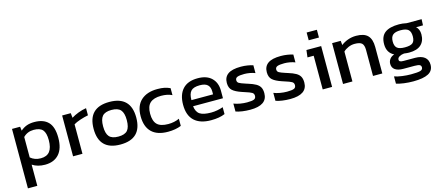

<svg xmlns="http://www.w3.org/2000/svg" viewBox="-56 -1300 4959 2153"><g transform="rotate(-15 2424.0 -223.5)"><path d="M63 -474H157L163 -427Q196 -456 234 -470Q272 -484 323 -484Q429 -484 484 -427Q539 -370 539 -245Q539 -119 481 -54.5Q423 10 319 10Q233 10 172 -30V216H63ZM429 -246Q429 -330 398 -365.5Q367 -401 294 -401Q221 -401 172 -351V-114Q220 -72 291 -72Q361 -72 395 -115Q429 -158 429 -246Z M645 -474H745L751 -419Q785 -441 832 -459Q879 -477 925 -484V-401Q882 -393 832 -376.5Q782 -360 754 -342V0H645Z M947 -237Q947 -484 1194 -484Q1442 -484 1442 -237Q1442 10 1194 10Q947 10 947 -237ZM1332 -237Q1332 -319 1300.5 -355Q1269 -391 1194 -391Q1120 -391 1088.5 -355Q1057 -319 1057 -237Q1057 -154 1088.5 -118Q1120 -82 1194 -82Q1269 -82 1300.5 -118Q1332 -154 1332 -237Z M1493 -237Q1493 -359 1562 -421.5Q1631 -484 1752 -484Q1800 -484 1833.5 -477Q1867 -470 1899 -455V-374Q1847 -400 1773 -400Q1688 -400 1645.5 -362Q1603 -324 1603 -237Q1603 -151 1642.5 -112Q1682 -73 1771 -73Q1842 -73 1900 -100V-17Q1834 10 1746 10Q1621 10 1557 -53Q1493 -116 1493 -237Z M1986 -238Q1986 -355 2045 -419.5Q2104 -484 2220 -484Q2325 -484 2381 -429Q2437 -374 2437 -282V-194H2090Q2098 -126 2139 -99.5Q2180 -73 2268 -73Q2304 -73 2341.5 -80Q2379 -87 2408 -98V-18Q2345 10 2246 10Q2120 10 2053 -52Q1986 -114 1986 -238ZM2341 -265V-298Q2341 -349 2313 -375.5Q2285 -402 2223 -402Q2149 -402 2119.5 -370Q2090 -338 2090 -265Z M2534 -14V-106Q2567 -93 2607.5 -86Q2648 -79 2687 -79Q2745 -79 2768 -89Q2791 -99 2791 -128Q2791 -154 2770 -166.5Q2749 -179 2691 -197L2661 -207Q2589 -231 2556 -260.5Q2523 -290 2523 -348Q2523 -415 2571 -449.5Q2619 -484 2721 -484Q2760 -484 2797.5 -478Q2835 -472 2862 -463V-372Q2835 -383 2801.5 -389Q2768 -395 2738 -395Q2683 -395 2658 -385.5Q2633 -376 2633 -350Q2633 -327 2652 -315.5Q2671 -304 2727 -286L2749 -279Q2807 -261 2839 -242.5Q2871 -224 2885.5 -197.5Q2900 -171 2900 -129Q2900 10 2701 10Q2653 10 2608 3.5Q2563 -3 2534 -14Z M2998 -14V-106Q3031 -93 3071.5 -86Q3112 -79 3151 -79Q3209 -79 3232 -89Q3255 -99 3255 -128Q3255 -154 3234 -166.5Q3213 -179 3155 -197L3125 -207Q3053 -231 3020 -260.5Q2987 -290 2987 -348Q2987 -415 3035 -449.5Q3083 -484 3185 -484Q3224 -484 3261.5 -478Q3299 -472 3326 -463V-372Q3299 -383 3265.5 -389Q3232 -395 3202 -395Q3147 -395 3122 -385.5Q3097 -376 3097 -350Q3097 -327 3116 -315.5Q3135 -304 3191 -286L3213 -279Q3271 -261 3303 -242.5Q3335 -224 3349.5 -197.5Q3364 -171 3364 -129Q3364 10 3165 10Q3117 10 3072 3.5Q3027 -3 2998 -14Z M3534 -663H3653V-573H3534ZM3543 -391H3471L3481 -474H3652V0H3543Z M3779 -474H3879L3884 -424Q3918 -451 3963 -467.5Q4008 -484 4059 -484Q4151 -484 4193 -441Q4235 -398 4235 -307V0H4127V-302Q4127 -357 4104 -379Q4081 -401 4020 -401Q3983 -401 3947.5 -386Q3912 -371 3888 -347V0H3779Z M4353 150V66Q4391 79 4443 86Q4495 93 4544 93Q4620 93 4651 84.5Q4682 76 4682 49Q4682 28 4665.5 19.5Q4649 11 4605 11H4477Q4414 11 4381 -12.5Q4348 -36 4348 -80Q4348 -111 4366 -135.5Q4384 -160 4419 -172Q4339 -211 4339 -311Q4339 -401 4393 -442.5Q4447 -484 4557 -484Q4597 -484 4644 -474H4818L4815 -403H4735Q4772 -370 4772 -311Q4772 -233 4725.5 -190.5Q4679 -148 4587 -148Q4563 -148 4528 -153Q4496 -150 4473 -136.5Q4450 -123 4450 -102Q4450 -87 4462 -80.5Q4474 -74 4502 -74H4635Q4706 -74 4744.5 -43.5Q4783 -13 4783 45Q4783 114 4724.5 145Q4666 176 4549 176Q4494 176 4441.5 169Q4389 162 4353 150ZM4673 -314Q4673 -368 4647 -391.5Q4621 -415 4557 -415Q4495 -415 4467.5 -391.5Q4440 -368 4440 -314Q4440 -262 4466.5 -239.5Q4493 -217 4557 -217Q4622 -217 4647.5 -238.5Q4673 -260 4673 -314Z"/></g></svg>

Font: Kanit
Style: Regular
Weight: 400
Designer: Katatrad Team
Foundry: Cadson Demak
Version: Version 1.001